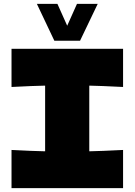

<svg xmlns="http://www.w3.org/2000/svg" viewBox="-20 -980 701 1000"><path d="M621 -527Q502 -533 445 -534V-192Q503 -193 621 -199V0H40V-199Q155 -193 215 -192V-534Q155 -533 40 -527V-726H621ZM330 -846 381 -960H489L397 -768H263L172 -960H279Z"/></svg>

Font: Dela Gothic One
Style: Regular
Weight: 400
Designer: aratakana
Foundry: aratakana
Version: Version 1.004